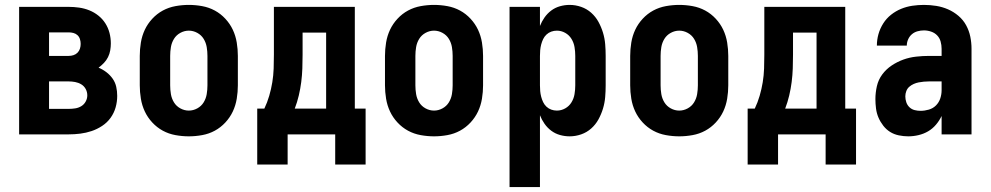

<svg xmlns="http://www.w3.org/2000/svg" viewBox="-20 -548 4040 783"><path d="M58 0V-520H260Q281 -520 302.5 -517Q324 -514 344 -506Q364 -498 381 -484.5Q398 -471 409.5 -453Q421 -435 426.5 -414Q432 -393 432 -371Q432 -357 429.5 -342.5Q427 -328 420.5 -315Q414 -302 404 -291.5Q394 -281 382 -272Q399 -265 414 -253.5Q429 -242 439.5 -227Q450 -212 454 -194Q458 -176 458 -157Q458 -133 451.5 -110Q445 -87 431 -67.5Q417 -48 396.5 -34.5Q376 -21 353.5 -13.5Q331 -6 307.5 -3Q284 0 260 0ZM180 -320H260Q270 -320 279.5 -323Q289 -326 296 -333Q303 -340 306 -349.5Q309 -359 309 -369Q309 -379 306 -388.5Q303 -398 296 -404.5Q289 -411 279.5 -413.5Q270 -416 260 -416H180ZM180 -104H260Q273 -104 286.5 -106Q300 -108 311.5 -115Q323 -122 329.5 -134Q336 -146 336 -159Q336 -173 329.5 -185Q323 -197 311.5 -204Q300 -211 286.5 -213.5Q273 -216 260 -216H180Z M750 8Q723 8 695.5 3Q668 -2 644 -15Q620 -28 601 -48.5Q582 -69 570.5 -93.5Q559 -118 554.5 -145.5Q550 -173 550 -200V-320Q550 -347 554.5 -374.5Q559 -402 570.5 -426.5Q582 -451 601 -471.5Q620 -492 644 -505Q668 -518 695.5 -523Q723 -528 750 -528Q777 -528 804.5 -523Q832 -518 856 -505Q880 -492 899 -471.5Q918 -451 929.5 -426.5Q941 -402 945.5 -374.5Q950 -347 950 -320V-200Q950 -173 945.5 -145.5Q941 -118 929.5 -93.5Q918 -69 899 -48.5Q880 -28 856 -15Q832 -2 804.5 3Q777 8 750 8ZM750 -97Q768 -97 784.5 -106Q801 -115 810.5 -130.5Q820 -146 823 -164Q826 -182 826 -200V-320Q826 -338 823 -356Q820 -374 810.5 -389.5Q801 -405 784.5 -414Q768 -423 750 -423Q732 -423 715.5 -414Q699 -405 689.5 -389.5Q680 -374 677 -356Q674 -338 674 -320V-200Q674 -182 677 -164Q680 -146 689.5 -130.5Q699 -115 715.5 -106Q732 -97 750 -97Z M1153 123H1029V-105H1058Q1070 -130 1078 -157.5Q1086 -185 1090.5 -212.5Q1095 -240 1096 -268.5Q1097 -297 1097 -325V-520H1427V-105H1471V123H1347V0H1153ZM1310 -105V-415H1214V-325Q1214 -297 1213 -269Q1212 -241 1208.5 -213.5Q1205 -186 1198.5 -158.5Q1192 -131 1182 -105Z M1750 8Q1723 8 1695.5 3Q1668 -2 1644 -15Q1620 -28 1601 -48.5Q1582 -69 1570.5 -93.5Q1559 -118 1554.5 -145.5Q1550 -173 1550 -200V-320Q1550 -347 1554.5 -374.5Q1559 -402 1570.5 -426.5Q1582 -451 1601 -471.5Q1620 -492 1644 -505Q1668 -518 1695.5 -523Q1723 -528 1750 -528Q1777 -528 1804.5 -523Q1832 -518 1856 -505Q1880 -492 1899 -471.5Q1918 -451 1929.5 -426.5Q1941 -402 1945.5 -374.5Q1950 -347 1950 -320V-200Q1950 -173 1945.5 -145.5Q1941 -118 1929.5 -93.5Q1918 -69 1899 -48.5Q1880 -28 1856 -15Q1832 -2 1804.5 3Q1777 8 1750 8ZM1750 -97Q1768 -97 1784.5 -106Q1801 -115 1810.5 -130.5Q1820 -146 1823 -164Q1826 -182 1826 -200V-320Q1826 -338 1823 -356Q1820 -374 1810.5 -389.5Q1801 -405 1784.5 -414Q1768 -423 1750 -423Q1732 -423 1715.5 -414Q1699 -405 1689.5 -389.5Q1680 -374 1677 -356Q1674 -338 1674 -320V-200Q1674 -182 1677 -164Q1680 -146 1689.5 -130.5Q1699 -115 1715.5 -106Q1732 -97 1750 -97Z M2058 215V-520H2182V-442Q2189 -460 2200.5 -476.5Q2212 -493 2228 -505Q2244 -517 2263.5 -522.5Q2283 -528 2303 -528Q2327 -528 2350 -520Q2373 -512 2391 -496Q2409 -480 2420.5 -459Q2432 -438 2439 -415Q2446 -392 2448 -368Q2450 -344 2450 -320V-200Q2450 -176 2448 -152Q2446 -128 2439 -105Q2432 -82 2420.5 -61Q2409 -40 2391 -24Q2373 -8 2350 0Q2327 8 2303 8Q2283 8 2263.5 2.5Q2244 -3 2228 -15Q2212 -27 2200.5 -43.5Q2189 -60 2182 -78V215ZM2251 -97Q2269 -97 2285 -106Q2301 -115 2310.5 -130.5Q2320 -146 2323 -164Q2326 -182 2326 -200V-320Q2326 -338 2323 -356Q2320 -374 2310.5 -389.5Q2301 -405 2285 -414Q2269 -423 2251 -423Q2239 -423 2228 -419Q2217 -415 2208.5 -407Q2200 -399 2195 -388.5Q2190 -378 2187 -366.5Q2184 -355 2183 -343.5Q2182 -332 2182 -320V-200Q2182 -188 2183 -176.5Q2184 -165 2187 -153.5Q2190 -142 2195 -131.5Q2200 -121 2208.5 -113Q2217 -105 2228 -101Q2239 -97 2251 -97Z M2750 8Q2723 8 2695.5 3Q2668 -2 2644 -15Q2620 -28 2601 -48.5Q2582 -69 2570.5 -93.5Q2559 -118 2554.5 -145.5Q2550 -173 2550 -200V-320Q2550 -347 2554.5 -374.5Q2559 -402 2570.5 -426.5Q2582 -451 2601 -471.5Q2620 -492 2644 -505Q2668 -518 2695.5 -523Q2723 -528 2750 -528Q2777 -528 2804.5 -523Q2832 -518 2856 -505Q2880 -492 2899 -471.5Q2918 -451 2929.5 -426.5Q2941 -402 2945.5 -374.5Q2950 -347 2950 -320V-200Q2950 -173 2945.5 -145.5Q2941 -118 2929.5 -93.5Q2918 -69 2899 -48.5Q2880 -28 2856 -15Q2832 -2 2804.5 3Q2777 8 2750 8ZM2750 -97Q2768 -97 2784.5 -106Q2801 -115 2810.5 -130.5Q2820 -146 2823 -164Q2826 -182 2826 -200V-320Q2826 -338 2823 -356Q2820 -374 2810.5 -389.5Q2801 -405 2784.5 -414Q2768 -423 2750 -423Q2732 -423 2715.5 -414Q2699 -405 2689.5 -389.5Q2680 -374 2677 -356Q2674 -338 2674 -320V-200Q2674 -182 2677 -164Q2680 -146 2689.5 -130.5Q2699 -115 2715.5 -106Q2732 -97 2750 -97Z M3153 123H3029V-105H3058Q3070 -130 3078 -157.5Q3086 -185 3090.5 -212.5Q3095 -240 3096 -268.5Q3097 -297 3097 -325V-520H3427V-105H3471V123H3347V0H3153ZM3310 -105V-415H3214V-325Q3214 -297 3213 -269Q3212 -241 3208.5 -213.5Q3205 -186 3198.5 -158.5Q3192 -131 3182 -105Z M3684 8Q3665 8 3645.5 4Q3626 0 3610 -10Q3594 -20 3582 -35.5Q3570 -51 3562.5 -68.5Q3555 -86 3552.5 -105.5Q3550 -125 3550 -144Q3550 -170 3556 -196.5Q3562 -223 3578 -244.5Q3594 -266 3616.5 -281Q3639 -296 3664 -305Q3689 -314 3716 -317Q3743 -320 3769 -320H3820V-349Q3820 -364 3816 -378.5Q3812 -393 3802 -403.5Q3792 -414 3777.5 -419Q3763 -424 3748 -424Q3735 -424 3722 -420.5Q3709 -417 3699 -408.5Q3689 -400 3683.5 -387.5Q3678 -375 3678 -362H3556Q3556 -386 3562.5 -409Q3569 -432 3582 -452.5Q3595 -473 3614 -488Q3633 -503 3655 -512Q3677 -521 3700.5 -524.5Q3724 -528 3748 -528Q3773 -528 3798 -524Q3823 -520 3846 -510Q3869 -500 3888.5 -483.5Q3908 -467 3920 -445Q3932 -423 3937 -398.5Q3942 -374 3942 -349V0H3820V-75Q3811 -56 3797 -39.5Q3783 -23 3765 -12.5Q3747 -2 3726 3Q3705 8 3684 8ZM3734 -96Q3751 -96 3768 -101Q3785 -106 3797 -118Q3809 -130 3814.5 -146.5Q3820 -163 3820 -180V-216H3769Q3758 -216 3747.5 -215Q3737 -214 3726.5 -212Q3716 -210 3706 -205.5Q3696 -201 3688 -194Q3680 -187 3676 -176.5Q3672 -166 3672 -155Q3672 -143 3676 -131Q3680 -119 3689 -110.5Q3698 -102 3710 -99Q3722 -96 3734 -96Z"/></svg>

Font: Iosevka Curly Extrabold
Style: Regular
Weight: 800
Monospace: yes
Designer: Belleve Invis
Foundry: Belleve Invis
Version: Version 22.1.2; ttfautohint (v1.8.4)